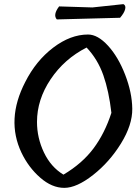

<svg xmlns="http://www.w3.org/2000/svg" viewBox="-20 -909 675 929"><path d="M159 -319Q159 -242 192.5 -171.5Q226 -101 287 -64Q378 -118 432.5 -191Q487 -264 519 -363Q507 -468 480 -545Q453 -622 399 -679Q291 -624 225 -525.5Q159 -427 159 -319ZM406 -742Q453 -742 502.5 -688Q552 -634 585.5 -547.5Q619 -461 620 -383Q621 -305 565.5 -215Q510 -125 430.5 -62.5Q351 0 291 0Q231 0 174.5 -49.5Q118 -99 84 -170Q8 -330 102 -512Q154 -615 237.5 -678.5Q321 -742 406 -742ZM577 -889Q590 -883 585.5 -864.5Q581 -846 561 -823L255 -815Q235 -837 266 -878L427 -873Z"/></svg>

Font: Tillana Medium
Style: Regular
Weight: 500
Designer: Lipi Raval (Devanagari, Latin), Jonny Pinhorn (Latin)
Foundry: Indian Type Foundry
Version: Version 2.003;PS 1.0;hotconv 1.0.79;makeotf.lib2.5.61930; tt